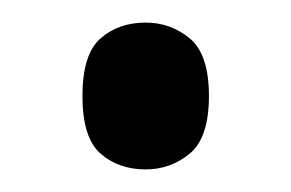

<svg xmlns="http://www.w3.org/2000/svg" viewBox="-20 -143 258 170"><path d="M109 7Q85 7 69 -7Q53 -21 53 -58Q53 -95 69 -109Q85 -123 109 -123Q131 -123 148 -109Q165 -95 165 -58Q165 -21 148 -7Q131 7 109 7Z"/></svg>

Font: Noto Serif Myanmar ExtraCondensed Medium
Style: Regular
Weight: 500
Width: 2
Designer: Ben Mitchell and the Monotype Design Team
Foundry: Monotype Imaging Inc.
Version: Version 2.106; ttfautohint (v1.8.4.7-5d5b)